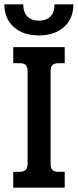

<svg xmlns="http://www.w3.org/2000/svg" viewBox="-28 -864 358 884"><path d="M-8 -844H79Q79 -808 98 -788.5Q117 -769 151 -769Q186 -769 204.5 -788.5Q223 -808 223 -844H310Q310 -779 267 -740Q224 -701 151 -701Q78 -701 35 -740Q-8 -779 -8 -844ZM33 -73H62Q82 -73 90.5 -82Q99 -91 99 -111V-537Q99 -556 90.5 -564.5Q82 -573 62 -573H33V-647H270V-573H241Q222 -573 213.5 -564.5Q205 -556 205 -537V-110Q205 -90 213.5 -81.5Q222 -73 241 -73H270V0H33Z"/></svg>

Font: Pridi
Style: Regular
Weight: 400
Designer: Katatrad Team
Foundry: CadsonDemak
Version: Version 1.001